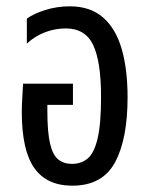

<svg xmlns="http://www.w3.org/2000/svg" viewBox="-20 -578 473 608"><path d="M209 10Q128 10 88.5 -46Q49 -102 49 -224Q49 -244 50.5 -267Q52 -290 53 -313H211V-246H130V-225Q130 -160 138.5 -123.5Q147 -87 164.5 -73Q182 -59 208 -59Q237 -59 257.5 -76Q278 -93 289 -139Q300 -185 300 -271Q300 -383 275 -435.5Q250 -488 188 -488Q155 -488 123 -476Q91 -464 65 -440V-519Q87 -535 124 -546.5Q161 -558 201 -558Q266 -558 306.5 -522.5Q347 -487 365.5 -422.5Q384 -358 384 -270Q384 -137 344 -63.5Q304 10 209 10Z"/></svg>

Font: Noto Sans Thai ExtCond
Style: Regular
Weight: 400
Width: 2
Designer: Monotype Design Team
Foundry: Monotype Imaging Inc.
Version: Version 2.002; ttfautohint (v1.8.4.7-5d5b)